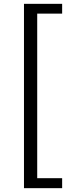

<svg xmlns="http://www.w3.org/2000/svg" viewBox="-20 -811 378 1001"><path d="M105 170H304V118H174V-740H304V-791H105Z"/></svg>

Font: Squished Noto Sans CJK JP Regular
Style: Regular
Weight: 400
Designer: Ryoko NISHIZUKA (kana & ideographs); Paul D. Hunt (Latin, Greek & Cyrillic); Wenlong ZHANG (bopomofo); Sandoll Communica
Foundry: Adobe Systems Incorporated
Version: Version 1.004;PS 1.004;hotconv 1.0.82;makeotf.lib2.5.63406